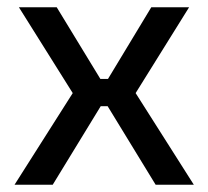

<svg xmlns="http://www.w3.org/2000/svg" viewBox="-20 -508 573 528"><path d="M276 -216H257L125 0H20L180 -252L32 -488H136L256 -291H277L396 -488H500L353 -252L513 0H408Z"/></svg>

Font: Exo 2.0 Medium
Style: Regular
Weight: 500
Designer: Natanael Gama
Version: Version 1.001;PS 001.001;hotconv 1.0.70;makeotf.lib2.5.58329